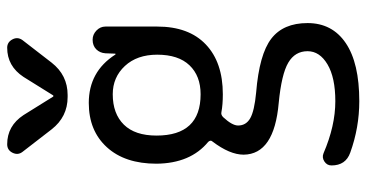

<svg xmlns="http://www.w3.org/2000/svg" viewBox="-265 -535 1030 540"><g transform="rotate(-90 250.0 -265.0)"><path d="M254.9 -462.9Q200.2 -462.9 169.4 -431.6Q138.7 -400.4 138.7 -339.8Q138.7 -215.8 254.9 -215.8Q306.6 -215.8 336.4 -247.1Q366.2 -278.3 366.2 -337.9Q366.2 -394.5 334.5 -428.7Q302.7 -462.9 254.9 -462.9ZM235.4 163.1Q301.8 163.1 338.9 141.1Q376 119.1 376 85Q376 49.8 343.8 30.8Q311.5 11.7 230.5 3.9Q85.9 -8.8 85 -94.7Q85 -133.8 122.1 -182.6Q127 -187.5 121.1 -194.3Q60.5 -244.1 59.6 -339.8Q59.6 -428.7 106 -479.5Q152.3 -530.3 230.5 -530.3Q318.4 -530.3 366.2 -456.1Q366.2 -455.1 368.2 -455.1Q369.1 -455.1 369.1 -456.1L370.1 -483.4Q371.1 -499 381.3 -509.3Q391.6 -519.5 408.2 -519.5Q422.9 -519.5 434.1 -508.8Q445.3 -498 445.3 -483.4V-337.9Q445.3 -249 395 -201.2Q344.7 -153.3 254.9 -153.3Q225.6 -153.3 205.1 -157.2Q197.3 -159.2 190.4 -152.3Q167 -127 167 -110.4Q167 -87.9 187.5 -76.2Q208 -64.5 259.8 -59.6Q367.2 -50.8 411.1 -17.1Q455.1 16.6 455.1 85Q455.1 154.3 398.9 192.4Q342.8 230.5 235.4 230.5Q161.1 230.5 90.8 205.1Q54.7 192.4 54.7 152.3Q54.7 139.6 65.9 132.3Q77.1 125 88.9 129.9Q166 163.1 235.4 163.1ZM303.7 -713.9Q334 -759.8 385.7 -759.8Q401.4 -759.8 409.2 -745.1Q417 -730.5 407.2 -716.8L343.8 -634.8Q308.6 -589.8 252.9 -589.8H247.1Q191.4 -589.8 156.2 -634.8L92.8 -716.8Q83 -729.5 90.3 -744.6Q97.7 -759.8 114.3 -759.8Q166 -759.8 196.3 -713.9L248 -630.9Q248 -629.9 250 -629.9Q252 -629.9 252 -630.9Z"/></g></svg>

Font: Rounded Mgen+ 2m regular
Style: Regular
Weight: 400
Designer: [Source Han Sans]
Ryoko NISHIZUKA  (kana & ideographs); Paul D. Hunt (Latin, Greek & Cyrillic); Wenlong ZHANG  (bopomofo
Version: Version 1.059.20150602